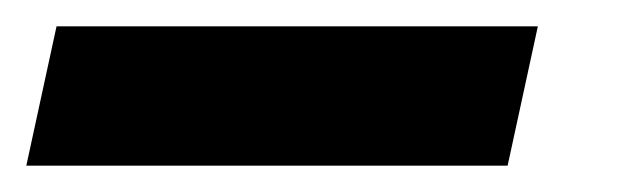

<svg xmlns="http://www.w3.org/2000/svg" viewBox="-96 -20 484 146"><path d="M-53 0H313L290 106H-76Z"/></svg>

Font: Decalotype
Style: Bold Italic
Weight: 700
Italic angle: -12°
Designer: Alfredo Marco Pradil
Foundry: Alfredo Marco Pradil
Version: Version 1.0